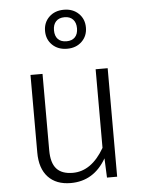

<svg xmlns="http://www.w3.org/2000/svg" viewBox="-57 -866 690 922"><g transform="rotate(-5 288.0 -405.0)"><path d="M471 0H422L418 -93Q358 11 247 11Q177 11 138 -30.5Q99 -72 99 -149V-523H157V-155Q157 -94 182.5 -65.5Q208 -37 261 -37Q351 -37 413 -144V-523H471ZM384 -727Q384 -686 356.5 -659.5Q329 -633 286 -633Q242 -633 214.5 -659.5Q187 -686 187 -727Q187 -768 214.5 -794.5Q242 -821 286 -821Q329 -821 356.5 -794.5Q384 -768 384 -727ZM230 -727Q230 -699 244.5 -684Q259 -669 286 -669Q312 -669 326.5 -684Q341 -699 341 -727Q341 -754 326.5 -769.5Q312 -785 286 -785Q259 -785 244.5 -769.5Q230 -754 230 -727Z"/></g></svg>

Font: Statis Sans Light
Style: Regular
Weight: 300
Designer: bBox Type GmbH
Foundry: bBox Type GmbH
Version: Version 1.000